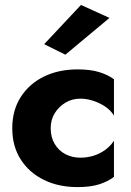

<svg xmlns="http://www.w3.org/2000/svg" viewBox="-20 -753 533 783"><path d="M186.7 -230Q186.7 -264.5 203.1 -291.1Q219.5 -317.7 246.7 -334.2Q273.8 -350.7 307.7 -350.7Q332.8 -350.7 358.9 -342.3Q385 -334 407.7 -319.2Q430.3 -304.5 444.7 -282V-429.8Q420.7 -447.7 385 -458.8Q349.3 -470 296.5 -470Q218.8 -470 158.9 -440.6Q99 -411.2 64.5 -357.2Q30 -303.2 30 -230Q30 -156.7 64.5 -102.7Q99 -48.8 158.9 -19.4Q218.8 10 296.5 10Q349.3 10 385 -1.5Q420.7 -13 444.7 -31.8V-179Q430.3 -157 408.8 -141.5Q387.3 -126 361.7 -118Q336 -110 307.7 -110Q273.8 -110 246.7 -124.3Q219.5 -138.7 203.1 -165.9Q186.7 -193.2 186.7 -230ZM426.5 -680 310.2 -732.8 160.2 -572.8 246.5 -530Z"/></svg>

Font: Jost* Book
Style: Regular
Weight: 400
Version: Version 3.000